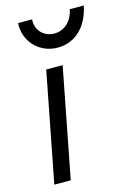

<svg xmlns="http://www.w3.org/2000/svg" viewBox="-113 -788 583 847"><g transform="rotate(-15 178.5 -365.0)"><path d="M27 0H102L199 -500H124ZM200 -580C279 -580 339 -638 357 -730H293C283 -678 247 -644 201 -644C152 -644 117 -681 121 -730H57C52 -646 115 -580 200 -580Z"/></g></svg>

Font: Uncut Sans
Style: Italic
Weight: 400
Italic angle: -11°
Designer: Kasper Nordkvist
Foundry: UNCUT.wtf
Version: Version 1.304;Glyphs 3.2 (3246)